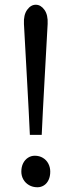

<svg xmlns="http://www.w3.org/2000/svg" viewBox="-20 -780 304 810"><path d="M81 -679Q79 -717 94.5 -738.5Q110 -760 131 -760Q152 -760 167.5 -738.5Q183 -717 181 -679Q176 -586 168 -443.5Q160 -301 156 -211H106Q102 -301 94 -443.5Q86 -586 81 -679ZM70 -56Q70 -76 77.5 -91Q85 -106 98 -114.5Q111 -123 127 -123Q146 -123 161 -114Q176 -105 184 -89.5Q192 -74 192 -56Q192 -36 185 -21Q178 -6 165.5 2Q153 10 138 10Q118 10 102.5 1Q87 -8 78.5 -23Q70 -38 70 -56Z"/></svg>

Font: TMT Limkin
Style: Regular
Weight: 400
Designer: Gabriel Drozdov
Version: Version 1.000;Glyphs 3.1.2 (3151)